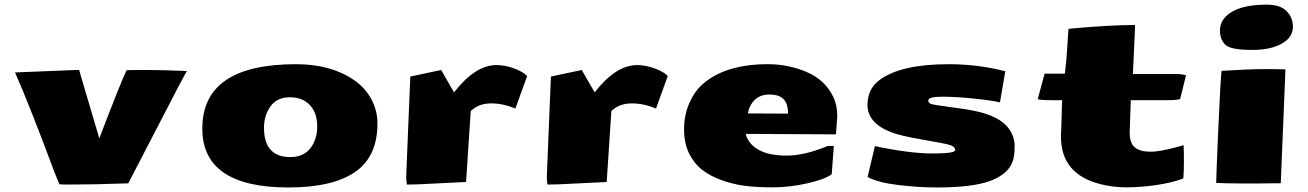

<svg xmlns="http://www.w3.org/2000/svg" viewBox="-20 -804 5738 842"><path d="M220.7 -43.9Q110.8 -339.4 45.9 -486.3Q298.3 -497.1 312.3 -497.1Q326.2 -497.1 327.1 -497.1L339.8 -453.1Q384.8 -302.2 415.5 -197.3Q510.3 -445.3 535.2 -496.1Q557.1 -497.1 621.8 -497.1Q686.5 -497.1 799.3 -492.7L761.2 -421.9L542.5 0Q394 5.4 277.3 5.4L240.7 4.4Z M1137.7 -244.1Q1137.7 -115.2 1252.9 -115.2Q1311 -115.2 1341.1 -153.8Q1371.1 -192.4 1371.1 -250.5Q1371.1 -308.6 1339.1 -343Q1307.1 -377.4 1251 -377.4Q1194.8 -377.4 1166.3 -337.6Q1137.7 -297.9 1137.7 -244.1ZM867.2 -240.2Q867.2 -522.5 1278.3 -522.5Q1431.6 -522.5 1532.2 -453.1Q1581.1 -419.9 1608.2 -369.6Q1635.3 -319.3 1635.3 -263.2Q1635.3 -116.2 1536.4 -49.1Q1437.5 18.1 1245.1 18.1Q867.2 18.1 867.2 -240.2Z M1812.5 4.4 1764.2 5.4Q1761.2 -17.1 1761.2 -27.3Q1761.2 -27.3 1779.3 -468.3L1914.6 -497.1L1971.2 -398.9Q2064 -518.6 2157.2 -518.6Q2195.8 -518.6 2237.1 -502.9Q2278.3 -487.3 2291.5 -469.7L2240.2 -328.1Q2186 -350.6 2134.3 -350.6Q2082.5 -350.6 2049.3 -321.3Q2047.4 -319.3 2045.4 -318.4L2044.4 -316.9L2023.9 -5.9Z M2429.2 4.4 2380.9 5.4Q2377.9 -17.1 2377.9 -27.3Q2377.9 -27.3 2396 -468.3L2531.2 -497.1L2587.9 -398.9Q2680.7 -518.6 2773.9 -518.6Q2812.5 -518.6 2853.8 -502.9Q2895 -487.3 2908.2 -469.7L2856.9 -328.1Q2802.7 -350.6 2751 -350.6Q2699.2 -350.6 2666 -321.3Q2664.1 -319.3 2662.1 -318.4L2661.1 -316.9L2640.6 -5.9Z M3436 -305.7Q3435.5 -351.6 3414.8 -370.6Q3394 -389.6 3354.2 -389.6Q3314.5 -389.6 3290 -366Q3265.6 -342.3 3259.8 -306.6ZM3060.5 -434.1Q3159.7 -522.5 3347.7 -522.5Q3437 -522.5 3517.6 -488.3Q3598.1 -453.1 3632.3 -382.8Q3651.9 -343.3 3651.9 -295.4L3646 -214.8L3250 -216.8Q3261.7 -172.4 3306.9 -147Q3352.1 -121.6 3430.2 -121.6Q3508.3 -121.6 3610.4 -164.1H3636.7L3627.4 -40Q3597.2 -17.1 3519.5 0.2Q3441.9 17.6 3368.9 17.6Q3295.9 17.6 3245.1 10.7Q3194.3 3.9 3144.5 -13.9Q3094.7 -31.7 3059.3 -59.3Q3023.9 -86.9 3002 -131.1Q2980 -175.3 2980 -237.1Q2980 -298.8 3002.4 -350.6Q3024.9 -402.3 3060.5 -434.1Z M3816.9 -163.1Q3970.7 -130.9 4069.8 -130.9Q4168.9 -130.9 4168.9 -145.8Q4168.9 -160.6 4147.2 -167.7Q4125.5 -174.8 4027.6 -191.4Q3929.7 -208 3889.6 -223.6Q3784.2 -263.7 3784.2 -344.2Q3784.7 -415 3838.4 -454.1Q3931.6 -522.5 4141.1 -522.5Q4266.6 -522.5 4388.7 -491.7L4365.2 -355Q4332 -363.3 4252.2 -371.6Q4172.4 -379.9 4111.6 -379.9Q4050.8 -379.9 4050.8 -363.3Q4050.8 -352.5 4063.2 -348.1Q4075.7 -343.8 4147 -334.5Q4218.3 -325.2 4249 -318.8Q4364.7 -295.4 4404.3 -239.7Q4429.7 -204.6 4429.7 -162.8Q4429.7 -121.1 4420.9 -96.2Q4400.9 -40 4323.5 -11Q4246.1 18.1 4088.4 18.1Q4005.9 18.1 3917 7.1Q3828.1 -3.9 3784.7 -27.8Z M5169.4 -21.5Q5122.1 -2.9 5052 7.3Q4981.9 17.6 4920.7 17.6Q4859.4 17.6 4805.2 3.4Q4632.8 -40.5 4632.8 -204.6Q4632.8 -207.5 4632.8 -210V-215.8Q4634.3 -230 4635.7 -294.2Q4637.2 -358.4 4638.2 -364.7H4588.4Q4545.9 -364.7 4530.8 -369.1L4561 -481H4649.9Q4656.7 -532.2 4660.4 -596.7Q4664.1 -661.1 4666 -677.7Q4846.2 -694.3 4951.2 -694.3Q4954.1 -694.3 4957 -694.3Q4957.5 -686.5 4957.5 -678.7L4948.2 -479.5H5138.2Q5161.1 -479.5 5181.2 -473.6L5155.3 -369.6Q5140.1 -364.7 5102.5 -364.7H4939L4934.1 -222.7Q4934.1 -175.8 4957.3 -157.2Q4980.5 -138.7 5025.1 -138.7Q5069.8 -138.7 5151.9 -162.1Q5168 -167 5170.4 -167.5Q5171.9 -153.3 5171.9 -100.1Q5171.9 -46.9 5169.4 -21.5Z M5596.7 -0.5Q5388.2 2.4 5313.5 -2Q5313.5 -31.2 5322.8 -239.3Q5332 -447.3 5336.9 -493.2Q5455.6 -501 5524.7 -501Q5593.8 -501 5617.2 -499.5ZM5534.7 -783.7Q5593.8 -783.7 5621.8 -755.6Q5649.9 -727.5 5649.9 -688Q5649.9 -648.4 5618.2 -624Q5567.9 -585 5471.7 -585Q5375.5 -585 5352.8 -608.4Q5330.1 -631.8 5330.1 -668.9Q5329.6 -706.1 5356.9 -732.9Q5408.7 -783.7 5534.7 -783.7Z"/></svg>

Font: Seymour One
Style: Book
Weight: 400
Designer: vernon adams
Foundry: vernon adams
Version: Version 1.000; ttfautohint (v0.93) -l 8 -r 50 -G 200 -x 0 -w